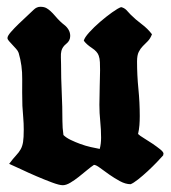

<svg xmlns="http://www.w3.org/2000/svg" viewBox="-20 -546 505 566"><path d="M99 -526Q110 -526 117 -522Q128 -516 142.5 -499Q157 -482 169 -473Q177 -467 182 -458.5Q187 -450 187 -440Q187 -426 175.5 -417Q164 -408 161 -396Q159 -388 159.5 -376.5Q160 -365 160 -357Q160 -315 162 -273Q164 -231 164 -189Q164 -169 167 -148Q175 -140 188.5 -133.5Q202 -127 217 -121.5Q232 -116 247.5 -112.5Q263 -109 274 -107Q278 -122 278 -140Q278 -164 275.5 -188.5Q273 -213 273 -237Q273 -251 273.5 -265.5Q274 -280 274 -294Q274 -303 274.5 -315Q275 -327 275 -339Q275 -351 274.5 -362.5Q274 -374 271 -382Q267 -394 251 -404.5Q235 -415 227 -426Q229 -435 243 -450.5Q257 -466 275 -481.5Q293 -497 310.5 -509.5Q328 -522 337 -525Q346 -523 352.5 -516.5Q359 -510 365 -503Q380 -488 397.5 -475Q415 -462 428 -445Q423 -432 415.5 -424.5Q408 -417 401 -410Q394 -403 389 -393Q384 -383 384 -365Q384 -324 388 -284Q392 -244 392 -204Q392 -190 391 -177Q390 -164 387 -151Q392 -146 404.5 -138.5Q417 -131 429.5 -122.5Q442 -114 452 -106Q462 -98 462 -93Q462 -92 461.5 -91Q461 -90 461 -88Q455 -81 442.5 -68Q430 -55 415.5 -41.5Q401 -28 387 -17Q373 -6 365 -3Q350 -3 333.5 -12Q317 -21 302 -31.5Q287 -42 275 -51Q263 -60 257 -60Q248 -54 236 -44Q224 -34 212 -24.5Q200 -15 187.5 -7.5Q175 0 165 0Q155 0 133.5 -8Q112 -16 87.5 -26.5Q63 -37 41 -47.5Q19 -58 7 -63Q19 -79 27.5 -88Q36 -97 41 -106Q46 -115 48 -127.5Q50 -140 50 -164Q50 -182 48.5 -199.5Q47 -217 46 -234Q45 -272 45.5 -312.5Q46 -353 35 -390Q33 -396 27.5 -402Q22 -408 16.5 -414Q11 -420 6.5 -425Q2 -430 2 -434Q2 -440 12 -451.5Q22 -463 35.5 -476Q49 -489 61.5 -500.5Q74 -512 79 -517Q88 -526 99 -526Z"/></svg>

Font: Hand Textur
Style: Regular
Weight: 400
Designer: F. H. Ehmcke um 1935
Foundry: Peter Wiegel
Version: Version 1.000